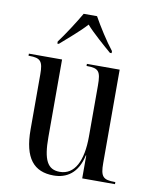

<svg xmlns="http://www.w3.org/2000/svg" viewBox="-86 -831 721 906"><g transform="rotate(10 274.0 -378.0)"><path d="M143 -616V-606H150C188 -640 239 -682 273 -720C299 -689 368 -629 395 -606H403V-616C371 -656 330 -721 305 -766H241C215 -721 173 -656 143 -616ZM233 10C295 10 348 -22 367 -110H369V0H526V-10H523C467 -10 454 -23 454 -89V-536H297V-526H299C356 -526 366 -512 366 -444V-200C366 -83 330 -12 259 -12C200 -12 178 -55 178 -164V-536H19V-526H22C77 -526 89 -512 89 -449V-185C89 -47 139 10 233 10Z"/></g></svg>

Font: Noto Serif Display Condensed
Style: Regular
Weight: 400
Width: 3
Designer: Monotype Design Team
Foundry: Monotype Imaging Inc.
Version: Version 2.009